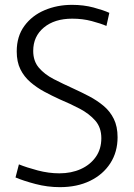

<svg xmlns="http://www.w3.org/2000/svg" viewBox="-20 -760 552 792"><path d="M227 12Q176 12 126.5 -1Q77 -14 44 -28L58 -82Q90 -69 135.5 -57Q181 -45 225 -45Q274 -45 313 -62.5Q352 -80 375 -112.5Q398 -145 398 -190Q398 -234 373 -262.5Q348 -291 309 -311.5Q270 -332 227 -350Q194 -365 162.5 -382Q131 -399 105 -421.5Q79 -444 64 -474.5Q49 -505 49 -548Q49 -610 80.5 -653Q112 -696 164 -718Q216 -740 277 -740Q325 -740 366 -729Q407 -718 431 -707L419 -653Q396 -663 358.5 -673Q321 -683 278 -683Q205 -683 161 -646.5Q117 -610 117 -550Q117 -508 140.5 -480.5Q164 -453 202 -433.5Q240 -414 282 -395Q315 -380 347.5 -363Q380 -346 407 -323.5Q434 -301 449.5 -269.5Q465 -238 465 -194Q465 -133 435 -86.5Q405 -40 351.5 -14Q298 12 227 12Z"/></svg>

Font: Murecho Thin Light
Style: Regular
Weight: 300
Version: Version 1.010